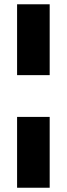

<svg xmlns="http://www.w3.org/2000/svg" viewBox="-20 -880 315 900"><path d="M60.1 0V-332H212.9V0ZM60.1 -527.8V-859.9H212.9V-527.8Z"/></svg>

Font: Hussar Preview
Style: Bold
Weight: 700
Foundry: Cannot Into Space Fonts, PlusOne Fonts
Version: Version 2.29RC2 "Millennial"